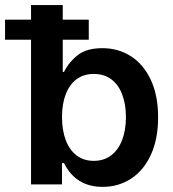

<svg xmlns="http://www.w3.org/2000/svg" viewBox="-57 -727 682 757"><path d="M65.4 -570.3H-37.1V-649.4H65.4V-707H190.4V-649.4H293V-570.3H190.4V-443.4H195.3Q215.3 -482.9 250 -510Q284.7 -537.1 346.7 -537.1Q409.2 -537.1 459 -505.4Q508.8 -473.6 537.6 -412.1Q566.4 -350.6 566.4 -264.6Q566.4 -179.2 538.1 -117.2Q509.8 -55.2 460 -22.7Q410.2 9.8 347.7 9.8Q242.2 9.8 195.3 -84H187.5V0H65.4ZM312.5 -92.8Q353 -92.8 381.6 -114.7Q410.2 -136.7 424.8 -175.8Q439.5 -214.8 439.5 -265.6Q439.5 -315.4 425 -354Q410.6 -392.6 382.1 -414.1Q353.5 -435.5 312.5 -435.5Q272.9 -435.5 244.9 -414.6Q216.8 -393.6 202.1 -355.2Q187.5 -316.9 187.5 -265.6Q187.5 -213.9 202.1 -174.8Q216.8 -135.7 244.9 -114.3Q272.9 -92.8 312.5 -92.8Z"/></svg>

Font: Pretendard JP SemiBold
Style: Regular
Weight: 600
Designer: Base glyphs from Inter by Rasmus Andersson; Hangeul glyphs from Noto Sans CJK(Source Han Sans) by Jang Soo-young and Kan
Foundry: Kil Hyung-jin
Version: Version 1.309